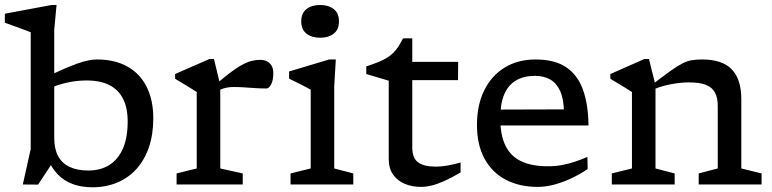

<svg xmlns="http://www.w3.org/2000/svg" viewBox="-32 -760 3182 791"><path d="M163.5 -109H197L125 0.5L62 0L94.5 -146V-627Q88 -630 70.2 -636.5Q52.5 -643 30 -651.2Q7.5 -659.5 -12 -666.5V-703.5L181 -739.5H201L191.5 -638V-192Q191.5 -147 207.2 -117.2Q223 -87.5 254.5 -72.5Q286 -57.5 331.5 -57.5Q382.5 -57.5 418.8 -80.5Q455 -103.5 474.5 -148.2Q494 -193 494 -259.5Q494 -315.5 475 -353Q456 -390.5 418.5 -409.5Q381 -428.5 325.5 -428.5Q294.5 -428.5 264.2 -423.5Q234 -418.5 204.8 -408.8Q175.5 -399 148.5 -385.5V-437Q193 -459.5 227.5 -474.5Q262 -489.5 287.5 -498.5Q313 -507.5 332.5 -511.2Q352 -515 367 -515Q441 -515 493 -485.8Q545 -456.5 572.2 -402.2Q599.5 -348 599.5 -272.5Q599.5 -206 581.5 -153.5Q563.5 -101 530.5 -64.2Q497.5 -27.5 451.2 -8Q405 11.5 349 11.5Q303.5 11.5 268 -1.5Q232.5 -14.5 206.5 -41Q180.5 -67.5 163.5 -109Z M1040 -513.5Q1064 -513.5 1079 -499.5Q1094 -485.5 1094 -459.5Q1094 -429 1085 -412.2Q1076 -395.5 1065.5 -395.5Q1042.5 -395.5 1019.8 -397Q997 -398.5 974.8 -400Q952.5 -401.5 930.5 -401.5Q918.5 -401.5 906.8 -399.8Q895 -398 882.5 -393.5Q870 -389 855.5 -380L840 -397.5Q881.5 -434 911.5 -457Q941.5 -480 964 -492.2Q986.5 -504.5 1004.5 -509Q1022.5 -513.5 1040 -513.5ZM875.5 -409V-66L968 -45.5V0H695.5V-45.5L778.5 -66V-381Q772 -385.5 758 -394Q744 -402.5 726 -413.5Q708 -424.5 689.5 -435.5V-455L831 -517H849.5Z M1287 -604.5Q1252 -604.5 1230.5 -621.5Q1209 -638.5 1209 -672Q1209 -705.5 1230.5 -722.5Q1252 -739.5 1287 -739.5Q1321.5 -739.5 1343 -722.5Q1364.5 -705.5 1364.5 -672Q1364.5 -638.5 1343 -621.5Q1321.5 -604.5 1287 -604.5ZM1351.5 -515 1345 -405.5V-66L1423.5 -45.5V0H1165V-45.5L1248 -66V-390.5Q1242.5 -394 1227 -402Q1211.5 -410 1193 -419.2Q1174.5 -428.5 1159 -436V-465.5L1324 -515Z M1666.5 -153Q1666.5 -109 1690.2 -91.2Q1714 -73.5 1764 -73.5Q1786 -73.5 1811.5 -78Q1837 -82.5 1865.5 -90.5V-49.5Q1827 -27 1797.8 -14Q1768.5 -1 1745.8 4.5Q1723 10 1703 10Q1666 10 1635.8 -2.5Q1605.5 -15 1587.5 -40.8Q1569.5 -66.5 1569.5 -104.5V-427.5L1477 -455V-486.5Q1506 -496 1526.5 -504.2Q1547 -512.5 1562 -521.8Q1577 -531 1588 -542Q1599 -553 1608.8 -567.8Q1618.5 -582.5 1628.5 -602H1666.5V-487.5ZM1629 -430 1632 -505H1855.5L1855 -430Z M2174.5 -515Q2253 -515 2300.2 -483.2Q2347.5 -451.5 2369.5 -391Q2391.5 -330.5 2392.5 -243H2014L2011.5 -308.5L2321 -309.5L2291.5 -298Q2290.5 -352 2275.8 -384.8Q2261 -417.5 2234.8 -432.5Q2208.5 -447.5 2171.5 -447.5Q2126.5 -447.5 2094.5 -429Q2062.5 -410.5 2045.8 -372.2Q2029 -334 2029 -272.5Q2029 -203.5 2050.5 -159.8Q2072 -116 2115.5 -95.5Q2159 -75 2225.5 -75Q2257 -75 2285.8 -80.5Q2314.5 -86 2340 -95Q2365.5 -104 2388 -113.5L2389 -63.5Q2356.5 -41.5 2320.5 -24.8Q2284.5 -8 2249.5 1Q2214.5 10 2184 10Q2107.5 10 2051.2 -19.8Q1995 -49.5 1964 -106.5Q1933 -163.5 1933 -245.5Q1933 -327.5 1963 -388Q1993 -448.5 2047.2 -481.8Q2101.5 -515 2174.5 -515Z M2668.5 -409V-66L2747.5 -45.5V0H2488.5V-45.5L2571.5 -66V-381Q2563.5 -386.5 2540 -400.8Q2516.5 -415 2482.5 -435.5V-455L2623 -517H2641.5ZM2846.5 -45.5 2925 -66V-323.5Q2925 -358 2913.2 -379.2Q2901.5 -400.5 2875.8 -410.5Q2850 -420.5 2807 -420.5Q2771 -420.5 2733.2 -413.2Q2695.5 -406 2666 -394L2657 -413Q2702.5 -448 2731.2 -468.5Q2760 -489 2780 -499Q2800 -509 2818.2 -512Q2836.5 -515 2860.5 -515Q2944 -515 2983 -474Q3022 -433 3022 -351.5V-66L3105.5 -45.5V0H2846.5Z"/></svg>

Font: Newsreader 7pt
Style: Regular
Weight: 400
Designer: Hugues Gentile
Foundry: Production Type
Version: Version 1.003